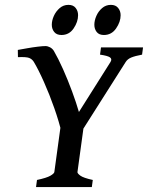

<svg xmlns="http://www.w3.org/2000/svg" viewBox="-20 -758 600 778"><path d="M559.6 -565.9 555.7 -536.6Q526.9 -531.2 511.7 -524.9Q496.6 -518.6 489.3 -506.8L305.2 -216.8H230.5Q219.7 -263.7 200.2 -319.3Q180.7 -375 158.2 -425.5Q135.7 -476.1 116.7 -507.8Q109.4 -519 97.7 -523.4Q85.9 -527.8 52.7 -526.4L52.2 -555.7Q68.8 -558.6 90.6 -562.5Q112.3 -566.4 132.6 -568.8Q152.8 -571.3 164.1 -571.3Q173.3 -571.3 182.9 -566.2Q192.4 -561 198.2 -551.8Q215.8 -521.5 235.4 -477.8Q254.9 -434.1 272 -387.7Q289.1 -341.3 299.8 -304.2L427.7 -506.8Q435.1 -519 425.5 -525.6Q416 -532.2 385.3 -536.6L389.2 -565.9ZM356 -28.8 352.1 0H126L129.9 -28.8Q168.9 -37.1 184.1 -45.9Q199.2 -54.7 200.2 -61L231 -286.1H324.7L293.9 -61Q293 -55.7 305.4 -46.4Q317.9 -37.1 356 -28.8ZM468.8 -696.3Q468.8 -669.4 450.4 -642.8Q432.1 -616.2 400.9 -616.2Q381.3 -616.2 371.8 -628.4Q362.3 -640.6 362.3 -657.7Q362.3 -674.8 370.4 -693.4Q378.4 -711.9 393.6 -725.1Q408.7 -738.3 429.2 -738.3Q448.7 -738.3 458.7 -725.8Q468.8 -713.4 468.8 -696.3ZM296.4 -696.3Q296.4 -669.4 278.3 -642.8Q260.3 -616.2 229 -616.2Q209.5 -616.2 199.7 -628.4Q189.9 -640.6 189.9 -657.7Q189.9 -674.8 198.2 -693.4Q206.5 -711.9 221.7 -725.1Q236.8 -738.3 257.3 -738.3Q276.9 -738.3 286.6 -725.8Q296.4 -713.4 296.4 -696.3Z"/></svg>

Font: Dai Banna SIL Medium
Style: Italic
Weight: 500
Italic angle: -11°
Designer: Victor Gaultney
Foundry: SIL International
Version: Version 4.000